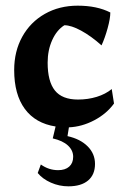

<svg xmlns="http://www.w3.org/2000/svg" viewBox="-20 -438 445 677"><path d="M223 11 218 42Q263 52 289 78Q315 104 315 140Q315 178 290.5 198.5Q266 219 221 219Q189 219 159.5 206Q130 193 113 172L124 142Q152 162 185 162Q210 162 224 149.5Q238 137 238 115Q238 92 219.5 75Q201 58 166 50L176 8Q105 -3 67.5 -54Q30 -105 30 -191Q30 -257 58.5 -308.5Q87 -360 138 -389Q189 -418 254 -418Q322 -418 369 -394Q369 -373 359.5 -338.5Q350 -304 338 -278Q301 -311 266 -330Q231 -349 207 -349Q180 -332 164 -296.5Q148 -261 148 -217Q148 -151 173.5 -119Q199 -87 255 -87Q290 -87 321 -96.5Q352 -106 374 -124L382 -73Q356 -37 312.5 -14Q269 9 223 11Z"/></svg>

Font: Mirza SemiBold
Style: Regular
Weight: 600
Designer: Arabic design by Kourosh Beigpour, Latin design by Eduardo Tunni, engineering by Lasse Fister
Version: Version 1.0010g